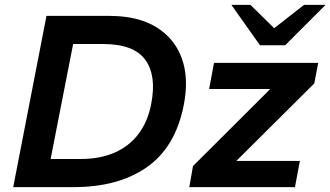

<svg xmlns="http://www.w3.org/2000/svg" viewBox="-20 -765 1351 785"><path d="M34 0 170 -700H428Q544 -700 619 -654Q694 -608 723.5 -526Q753 -444 731 -334Q697 -163 580.5 -81.5Q464 0 282 0ZM187 -115H310Q389 -115 448.5 -141Q508 -167 546 -217Q584 -267 598 -339Q621 -456 574 -520.5Q527 -585 402 -585H279ZM754 0 769 -86 1113 -429 1130 -401H835L855 -508H1281L1265 -424L908 -69L902 -107H1206L1186 0ZM1043 -580 1086 -638 1223 -745H1311L1146 -580ZM1043 -580 926 -745H1004L1115 -636L1146 -580Z"/></svg>

Font: REM Medium
Style: Italic
Weight: 500
Italic angle: -11°
Designer: Octavio Pardo
Foundry: Ashler Design
Version: Version 1.005;gftools[0.9.28]